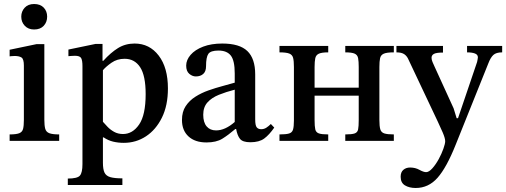

<svg xmlns="http://www.w3.org/2000/svg" viewBox="-20 -702 2523 957"><path d="M275 0H28V-32Q61 -32 76 -38Q91 -44 95 -59.5Q99 -75 99 -104V-375Q99 -408 87 -415.5Q75 -423 53 -423Q43 -423 35.5 -422Q28 -421 28 -421V-454L162 -482H201V-105Q201 -76 205.5 -60Q210 -44 226 -38Q242 -32 275 -32ZM150 -555Q121 -555 103.5 -573.5Q86 -592 86 -619Q86 -645 103 -663.5Q120 -682 150 -682Q181 -682 198 -664Q215 -646 215 -619Q215 -592 198 -573.5Q181 -555 150 -555Z M590 220H318V188Q366 188 378.5 173Q391 158 391 116V-372Q391 -401 384.5 -412.5Q378 -424 353 -424Q344 -424 332.5 -423Q321 -422 321 -422V-455L456 -483H491V-399H495Q532 -440 568.5 -462.5Q605 -485 651 -485Q725 -485 771 -425Q817 -365 817 -261Q817 -176 787 -115.5Q757 -55 707.5 -22.5Q658 10 597 10Q569 10 544 4Q519 -2 497 -17H493V109Q493 142 501 158.5Q509 175 530 181Q551 187 590 187ZM593 -34Q641 -34 673.5 -81.5Q706 -129 706 -233Q706 -325 678.5 -367Q651 -409 601 -409Q564 -409 536 -389.5Q508 -370 493 -352V-95Q502 -85 515.5 -70.5Q529 -56 548.5 -45Q568 -34 593 -34Z M1009 8Q952 8 919.5 -22Q887 -52 887 -104Q887 -145 905.5 -173Q924 -201 954 -220Q984 -239 1019.5 -251.5Q1055 -264 1089 -273Q1123 -282 1150 -290V-336Q1150 -400 1130.5 -425Q1111 -450 1069 -450Q1030 -450 1018.5 -433.5Q1007 -417 1007 -372Q1007 -346 993 -333.5Q979 -321 956 -321Q939 -321 923.5 -334Q908 -347 908 -375Q908 -403 930 -428.5Q952 -454 992.5 -469.5Q1033 -485 1088 -485Q1174 -485 1213 -447.5Q1252 -410 1252 -331V-107Q1252 -77 1259.5 -67.5Q1267 -58 1282 -58Q1296 -58 1307.5 -65.5Q1319 -73 1330 -84L1347 -66Q1322 -30 1297 -11.5Q1272 7 1228 7Q1190 7 1176.5 -9.5Q1163 -26 1157 -59H1153Q1118 -29 1088 -10.5Q1058 8 1009 8ZM1150 -94V-255Q1107 -244 1071 -229.5Q1035 -215 1014 -191.5Q993 -168 993 -130Q993 -92 1010 -72Q1027 -52 1057 -52Q1102 -52 1150 -94Z M1616 0H1373V-32Q1405 -32 1420.5 -36.5Q1436 -41 1440.5 -56Q1445 -71 1445 -101V-368Q1445 -398 1441 -413.5Q1437 -429 1422 -435Q1407 -441 1373 -441V-473H1616V-441Q1584 -441 1569.5 -434.5Q1555 -428 1551.5 -412Q1548 -396 1548 -368V-265H1768V-368Q1768 -396 1765 -412Q1762 -428 1748 -434.5Q1734 -441 1701 -441V-473H1943V-441Q1908 -441 1893 -434.5Q1878 -428 1874.5 -412Q1871 -396 1871 -368V-104Q1871 -73 1875.5 -57.5Q1880 -42 1895.5 -37Q1911 -32 1943 -32V0H1701V-32Q1734 -32 1748 -37Q1762 -42 1765 -57Q1768 -72 1768 -104V-225H1548V-104Q1548 -72 1551.5 -57Q1555 -42 1569.5 -37Q1584 -32 1616 -32Z M2052 235Q2020 235 1998.5 222Q1977 209 1977 179Q1977 156 1990.5 144.5Q2004 133 2024 133Q2050 133 2070.5 144.5Q2091 156 2104 156Q2118 156 2135 137Q2152 118 2166.5 91.5Q2181 65 2190 39.5Q2199 14 2199 2Q2199 -13 2186.5 -42Q2174 -71 2162 -96L2016 -405Q2009 -422 1995.5 -431.5Q1982 -441 1956 -441V-473H2188V-440Q2155 -440 2143 -433.5Q2131 -427 2131 -414Q2131 -404 2136 -392.5Q2141 -381 2146 -370L2241 -162L2256 -113H2263L2358 -393Q2359 -399 2360.5 -405.5Q2362 -412 2362 -416Q2362 -430 2347 -435.5Q2332 -441 2308 -441V-473H2483V-441Q2453 -441 2439 -428Q2425 -415 2414 -386L2251 20Q2206 133 2161 184Q2116 235 2052 235Z"/></svg>

Font: STIX Two Text Medium
Style: Regular
Weight: 500
Designer: Ross Mills, John Hudson & Paul Hanslow, Tiro Typeworks Ltd; with prior portions MicroPress Inc., and Coen Hoffman.
Foundry: Tiro Typeworks Ltd
Version: Version 2.13 b171